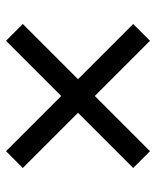

<svg xmlns="http://www.w3.org/2000/svg" viewBox="40 -585 520 640"><g transform="rotate(90 300.0 -265.0)"><path d="M60 -449 116 -505 300 -321 484 -505 540 -449 356 -265 540 -81 484 -25 300 -209 116 -25 60 -81 244 -265Z"/></g></svg>

Font: Bitter
Style: Regular
Weight: 400
Designer: Sol Matas
Foundry: Sol Matas
Version: Version 1.001